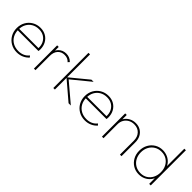

<svg xmlns="http://www.w3.org/2000/svg" viewBox="164 -1687 2688 2688"><g transform="rotate(45 1507.5 -343.0)"><path d="M291 10Q222 10 167.5 -21.5Q113 -53 81.5 -107.5Q50 -162 50 -231Q50 -299 80.5 -353Q111 -407 164.5 -438.5Q218 -470 285 -470Q347 -470 394.5 -442.5Q442 -415 469 -366Q496 -317 496 -253Q496 -249 495.5 -240.5Q495 -232 493 -219H72V-248H473L464 -241Q468 -300 446 -345Q424 -390 382.5 -415.5Q341 -441 284 -441Q224 -441 178.5 -414.5Q133 -388 107.5 -341.5Q82 -295 82 -233Q82 -169 108.5 -121Q135 -73 183 -46Q231 -19 295 -19Q343 -19 383.5 -37Q424 -55 452 -91L473 -70Q442 -33 394.5 -11.5Q347 10 291 10Z M622 0V-460H653V0ZM653 -281 632 -287Q632 -375 678.5 -422.5Q725 -470 795 -470Q829 -470 858.5 -458Q888 -446 913 -420L892 -397Q871 -420 846.5 -430Q822 -440 790 -440Q729 -440 691 -398.5Q653 -357 653 -281Z M1308 0 1030 -237 1301 -460H1344L1062 -229L1061 -247L1353 0ZM1006 0V-696H1037V0Z M1638 10Q1569 10 1514.5 -21.5Q1460 -53 1428.5 -107.5Q1397 -162 1397 -231Q1397 -299 1427.5 -353Q1458 -407 1511.5 -438.5Q1565 -470 1632 -470Q1694 -470 1741.5 -442.5Q1789 -415 1816 -366Q1843 -317 1843 -253Q1843 -249 1842.5 -240.5Q1842 -232 1840 -219H1419V-248H1820L1811 -241Q1815 -300 1793 -345Q1771 -390 1729.5 -415.5Q1688 -441 1631 -441Q1571 -441 1525.5 -414.5Q1480 -388 1454.5 -341.5Q1429 -295 1429 -233Q1429 -169 1455.5 -121Q1482 -73 1530 -46Q1578 -19 1642 -19Q1690 -19 1730.5 -37Q1771 -55 1799 -91L1820 -70Q1789 -33 1741.5 -11.5Q1694 10 1638 10Z M2325 0V-275Q2325 -350 2282 -396Q2239 -442 2167 -442Q2118 -442 2080.5 -420.5Q2043 -399 2021.5 -362Q2000 -325 2000 -276L1979 -288Q1979 -340 2004.5 -381Q2030 -422 2073.5 -446Q2117 -470 2172 -470Q2227 -470 2268.5 -445Q2310 -420 2333 -376Q2356 -332 2356 -275V0ZM1969 0V-460H2000V0Z M2706 10Q2640 10 2588.5 -21.5Q2537 -53 2507 -107Q2477 -161 2477 -229Q2477 -298 2507 -352.5Q2537 -407 2589 -438.5Q2641 -470 2706 -470Q2756 -470 2800 -451Q2844 -432 2875.5 -396Q2907 -360 2918 -309V-152Q2906 -103 2875.5 -66.5Q2845 -30 2801.5 -10Q2758 10 2706 10ZM2712 -19Q2769 -19 2812.5 -46Q2856 -73 2880.5 -120.5Q2905 -168 2905 -229Q2905 -292 2880 -339.5Q2855 -387 2811 -414Q2767 -441 2709 -441Q2651 -441 2606 -414Q2561 -387 2535 -339.5Q2509 -292 2509 -230Q2509 -169 2535 -121Q2561 -73 2607 -46Q2653 -19 2712 -19ZM2935 0H2904V-123L2914 -237L2904 -348V-696H2935Z"/></g></svg>

Font: Marine Company Thin
Style: Regular
Weight: 100
Designer: Rodrigo Fuenzalida
Foundry: fragTYPE
Version: Version 1.000